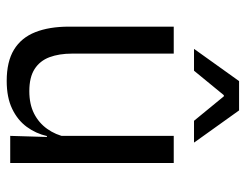

<svg xmlns="http://www.w3.org/2000/svg" viewBox="-100 -622 734 573"><g transform="rotate(90 266.5 -336.0)"><path d="M140.5 -488V-184.5Q140.5 -146 151.2 -117.2Q162 -88.5 186.5 -72.8Q211 -57 252.5 -57Q291.5 -57 319.5 -71.2Q347.5 -85.5 365.2 -110.5Q383 -135.5 389.5 -167L404 -109.5H386.5Q379 -76.5 359 -49.2Q339 -22 305.2 -5.8Q271.5 10.5 222 10.5Q164.5 10.5 128.8 -11.2Q93 -33 76.5 -74.8Q60 -116.5 60 -175.5V-488ZM467 -488V0H386L389.5 -117L386 -122V-488ZM222.5 -683H310L405.5 -549.5V-548.5H341L268 -637.5H264.5L191.5 -548.5H127V-549.5Z"/></g></svg>

Font: Anek Gurmukhi
Style: Regular
Weight: 400
Designer: Sarang Kulkarni (Gurmukhi), Yesha Goshar (Latin)
Foundry: Ek Type
Version: Version 1.003